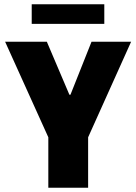

<svg xmlns="http://www.w3.org/2000/svg" viewBox="-20 -882 640 902"><path d="M207 0V-237L4 -686H200L306 -437H311L410 -686H596L394 -237V0ZM129 -770V-862H470V-770Z"/></svg>

Font: Chivo Mono ExtraBold
Style: Regular
Weight: 800
Monospace: yes
Designer: Hector Gatti
Foundry: Omnibus-Type
Version: Version 1.008